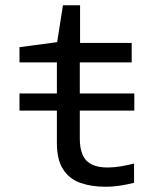

<svg xmlns="http://www.w3.org/2000/svg" viewBox="-20 -699 603 729"><path d="M54 -279V-344H490V-279ZM380 10Q327 10 285.5 -4.5Q244 -19 220 -55.5Q196 -92 196 -156V-462H54V-520L197 -539L219 -679H284V-536H480V-462H283V-172Q283 -135 294 -110.5Q305 -86 328.5 -74.5Q352 -63 389 -63Q412 -63 439 -67.5Q466 -72 489 -78V-5Q466 1 437.5 5.5Q409 10 380 10Z"/></svg>

Font: Noto Sans Mono SemiCondensed
Style: Regular
Weight: 400
Width: 4
Designer: Monotype Design Team
Foundry: Monotype Imaging Inc.
Version: Version 2.010